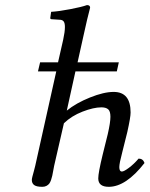

<svg xmlns="http://www.w3.org/2000/svg" viewBox="-20 -718 583 748"><path d="M442.9 -475.1 435.1 -439.9H273.9L240.2 -287.1Q276.4 -316.4 330.3 -338.1Q384.3 -359.9 422.9 -359.9Q488.8 -359.9 488.8 -279.8Q488.8 -261.2 476.1 -204.1L456.1 -124Q444.8 -81.5 444.8 -66.9Q444.8 -49.8 455.1 -49.8Q462.9 -49.8 482.2 -64.2Q501.5 -78.6 520 -100.1Q537.1 -100.1 543 -83Q470.7 9.8 403.8 9.8Q362.8 9.8 362.8 -22.9Q362.8 -44.9 379.9 -115.2L399.9 -195.8Q410.2 -240.7 410.2 -263.2Q410.2 -284.7 401.4 -292.2Q392.6 -299.8 375 -299.8Q344.7 -299.8 301.8 -283.2Q258.8 -266.6 229 -237.8L190.9 -71.8Q189.5 -64.9 187.3 -52.7Q185.1 -40.5 183.6 -33.4Q182.1 -26.4 179 -17.1Q175.8 -7.8 171.9 -2.7Q168 2.4 161.1 6.1Q154.3 9.8 145 9.8Q122.1 9.8 113 2.9Q104 -3.9 104 -17.1Q104 -21.5 106.2 -30Q108.4 -38.6 112.1 -51.8Q115.7 -64.9 117.2 -71.8L199.2 -439.9H127.9L136.2 -475.1H206.1L226.1 -563Q232.9 -593.8 232.9 -612.8Q232.9 -628.4 227.8 -634.8Q222.7 -641.1 211.9 -641.1L181.2 -643.1Q175.8 -643.1 175.8 -647.9L179.2 -671.9Q210 -673.8 254.4 -682.4Q298.8 -690.9 318.8 -698.2Q331.1 -698.2 331.1 -688Q320.3 -647.9 306.2 -583L282.2 -475.1Z"/></svg>

Font: Common Serif SemiBold
Style: Italic
Weight: 600
Italic angle: -12°
Designer: Philipp H. Poll, Khaled Hosny
Foundry: Stefan Peev, Context Ltd.
Version: Version 1.026